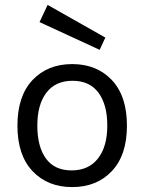

<svg xmlns="http://www.w3.org/2000/svg" viewBox="-20 -751 587 782"><path d="M274 -490Q374 -490 435.5 -425Q497 -360 497 -239Q497 -119 435.5 -54Q374 11 274 11Q174 11 112.5 -54Q51 -119 51 -239Q51 -360 112.5 -425Q174 -490 274 -490ZM417 -239.5Q417 -325 381 -373.5Q345 -422 275.5 -422Q206 -422 169 -373.5Q132 -325 132 -239.5Q132 -154 167 -105.5Q202 -57 271.5 -57Q341 -57 379 -105.5Q417 -154 417 -239.5ZM174 -731 409 -598 386 -548 141 -661Z"/></svg>

Font: Karla
Style: Regular
Weight: 400
Designer: Jonathan Pinhorn
Version: Version 1.000